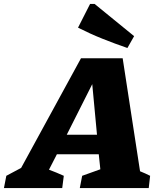

<svg xmlns="http://www.w3.org/2000/svg" viewBox="-92 -952 797 972"><path d="M617 -85Q630 -80 643 -74Q656 -68 668 -62L661 0H312L324 -62L416 -95L408 -171H196L156 -93Q175 -86 194 -78Q213 -70 231 -62L223 0H-72L-60 -62L15 -102L318 -657H529ZM246 -270H399L375 -526ZM553 -709Q489 -731 426.5 -756Q364 -781 303 -812L364 -932H387L587 -769Z"/></svg>

Font: Piazzolla SC ExtraBold
Style: Italic
Weight: 800
Italic angle: -11.3°
Designer: Juan Pablo del Peral
Foundry: Huerta Tipografica
Version: Version 1.330